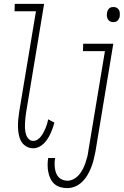

<svg xmlns="http://www.w3.org/2000/svg" viewBox="-20 -755 640 988"><path d="M150 8Q131 8 114.5 -2Q98 -12 89 -28Q80 -44 76.5 -63Q73 -82 72.5 -101.5Q72 -121 74 -141Q76 -161 79 -181L165 -697H55L56 -735H207L114 -174Q112 -160 110.5 -146Q109 -132 108.5 -117.5Q108 -103 109 -89.5Q110 -76 114 -63Q118 -50 127.5 -40Q137 -30 151 -30Q163 -30 173.5 -37Q184 -44 191.5 -54Q199 -64 204.5 -74.5Q210 -85 214.5 -96Q219 -107 222.5 -118.5Q226 -130 228 -141L260 -124Q256 -109 251 -95Q246 -81 239.5 -67Q233 -53 224.5 -40Q216 -27 205 -16Q194 -5 179.5 1.5Q165 8 150 8ZM562 -641Q554 -641 546.5 -645Q539 -649 535 -656Q531 -663 530 -672Q529 -681 531 -690Q532 -696 534.5 -701.5Q537 -707 541.5 -711.5Q546 -716 552 -717.5Q558 -719 564 -719Q573 -719 580.5 -715Q588 -711 592 -704Q596 -697 596.5 -688Q597 -679 596 -670Q595 -664 592 -658.5Q589 -653 584.5 -648.5Q580 -644 574 -642.5Q568 -641 562 -641ZM326 213Q308 213 290.5 208Q273 203 260 191.5Q247 180 239.5 164Q232 148 228.5 130.5Q225 113 225 94.5Q225 76 228 58H264Q261 71 261 84.5Q261 98 262.5 110.5Q264 123 268.5 135Q273 147 281 156Q289 165 301.5 170Q314 175 327 175Q343 175 359 166.5Q375 158 386.5 144.5Q398 131 406 115.5Q414 100 419.5 84Q425 68 429 52Q433 36 435 19L520 -492H407L408 -530H563L471 26Q467 46 462 66.5Q457 87 449 107Q441 127 430 146Q419 165 403 180.5Q387 196 367 204.5Q347 213 326 213Z"/></svg>

Font: Iosevka Curly Slab XLtEx
Style: Italic
Weight: 200
Width: 7
Italic angle: -9°
Monospace: yes
Designer: Belleve Invis
Foundry: Belleve Invis
Version: Version 11.1.0; ttfautohint (v1.8.3)